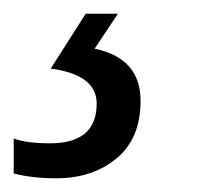

<svg xmlns="http://www.w3.org/2000/svg" viewBox="-95 -20 298 280"><path d="M110 127Q110 65 43 51L77 0H30L-21 80Q46 89 46 131Q46 189 -22 189Q-56 189 -75 182V233Q-48 240 -13 240Q40 240 75 211Q110 182 110 127Z"/></svg>

Font: Noto Sans Display Condensed
Style: Italic
Weight: 400
Width: 3
Designer: Monotype Design team
Foundry: Monotype Imaging Inc.
Version: 1.000